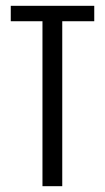

<svg xmlns="http://www.w3.org/2000/svg" viewBox="-20 -640 361 660"><path d="M126 -567H17V-620H304V-567H194V0H126Z"/></svg>

Font: Smooch Sans Thin Medium
Style: Regular
Weight: 500
Version: Version 1.010